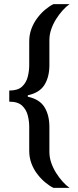

<svg xmlns="http://www.w3.org/2000/svg" viewBox="-20 -763 378 933"><path d="M240 150Q221 141 200 123.5Q179 106 161 82.5Q143 59 132.5 30.5Q122 2 122 -30V-147Q122 -174 115 -202Q108 -230 87.5 -249.5Q67 -269 25 -269V-323Q67 -323 87.5 -342.5Q108 -362 115 -390.5Q122 -419 122 -446V-562Q122 -594 132.5 -622.5Q143 -651 161 -675Q179 -699 200 -716.5Q221 -734 240 -743H318Q301 -731 284 -712Q267 -693 252.5 -670Q238 -647 229 -621Q220 -595 220 -568V-446Q220 -389 196 -350.5Q172 -312 115 -300V-293Q172 -281 196 -242.5Q220 -204 220 -146V-25Q220 2 229 28Q238 54 252.5 77Q267 100 284 119Q301 138 318 150Z"/></svg>

Font: Saira Thin Medium
Style: Regular
Weight: 500
Version: Version 1.101